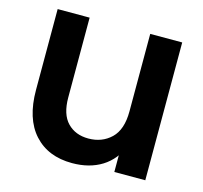

<svg xmlns="http://www.w3.org/2000/svg" viewBox="-103 -815 998 942"><g transform="rotate(15 396.0 -344.0)"><path d="M340.2 11.8Q217.6 11.8 147.3 -66Q76.9 -143.8 76.9 -289.6V-700H239.3V-294.8Q239.3 -208.8 279.7 -167.2Q320.1 -125.5 386 -125.5Q455.3 -125.5 501.2 -169.5Q547.1 -213.5 547.1 -306.4V-700H709.5V0H552.3V-174.4L586.5 -146.1Q553.7 -66.2 490.8 -27.2Q428 11.8 340.2 11.8Z"/></g></svg>

Font: Montserrat Alternates Thin
Style: Regular
Weight: 100
Designer: Julieta Ulanovsky
Foundry: Julieta Ulanovsky
Version: Version 9.000